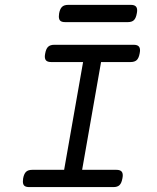

<svg xmlns="http://www.w3.org/2000/svg" viewBox="-20 -762 640 782"><path d="M538.6 -719.7Q538.6 -714.4 537.1 -707Q533.7 -688 525.4 -679.9Q517.1 -671.9 500.5 -671.9H245.6Q231.9 -671.9 225.8 -677.2Q219.7 -682.6 219.7 -694.8Q219.7 -702.1 220.7 -707Q224.1 -726.1 232.7 -734.1Q241.2 -742.2 257.8 -742.2H512.7Q525.9 -742.2 532.2 -736.8Q538.6 -731.4 538.6 -719.7ZM550.3 -557.1Q550.3 -551.8 548.8 -544.4Q545.4 -525.4 536.9 -517.3Q528.3 -509.3 511.7 -509.3H391.6L314.5 -70.3H454.1Q467.3 -70.3 473.6 -64.9Q480 -59.6 480 -47.9Q480 -42.5 478.5 -35.2Q475.1 -16.1 466.8 -8.1Q458.5 0 441.9 0H99.1Q85.4 0 79.3 -5.4Q73.2 -10.7 73.2 -22.9Q73.2 -30.3 74.2 -35.2Q77.6 -54.2 86.2 -62.3Q94.7 -70.3 111.3 -70.3H241.2L318.4 -509.3H188.5Q175.3 -509.3 168.9 -514.6Q162.6 -520 162.6 -531.7Q162.6 -537.1 164.1 -544.4Q167.5 -563.5 176 -571.5Q184.6 -579.6 201.2 -579.6H524.4Q537.6 -579.6 543.9 -574.2Q550.3 -568.8 550.3 -557.1Z"/></svg>

Font: Courier Prime Sans
Style: Italic
Weight: 400
Italic angle: -10°
Designer: Alan Dague-Greene
Foundry: Quote-Unquote Apps
Version: Version 3.020